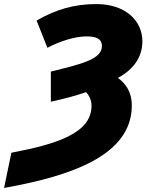

<svg xmlns="http://www.w3.org/2000/svg" viewBox="-66 -744 724 944"><path d="M-46 180C275 123 582 23 582 -225C582 -294 551 -333 514 -361C590 -402 634 -463 634 -541C634 -643 550 -724 408 -724C298 -724 208 -697 114 -643L167 -509C228 -541 301 -565 360 -565C406 -565 435 -554 435 -517C435 -451 328 -428 184 -392V-244C249 -258 306 -273 357 -291C373 -274 384 -251 384 -224C384 -90 216 -36 -10 7Z"/></svg>

Font: Noto Sans UI Black
Style: Italic
Weight: 900
Italic angle: -372°
Designer: Monotype Design Team
Foundry: Monotype Imaging Inc.
Version: Version 1.901